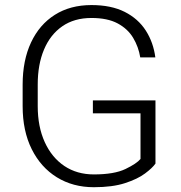

<svg xmlns="http://www.w3.org/2000/svg" viewBox="-20 -741 724 770"><path d="M603.5 -338.4V-85Q591.3 -67.4 561.5 -45.2Q531.7 -22.9 481.4 -6.6Q431.2 9.8 356.4 9.8Q272.5 9.8 208 -30Q143.6 -69.8 107.2 -142.8Q70.8 -215.8 70.8 -315.4V-401.4Q70.8 -499 104.5 -570.8Q138.2 -642.6 200 -681.6Q261.7 -720.7 346.7 -720.7Q425.8 -720.7 480 -693.4Q534.2 -666 564.7 -618.4Q595.2 -570.8 603 -510.7H542.5Q535.6 -553.2 513.9 -589.4Q492.2 -625.5 451.7 -647.2Q411.1 -668.9 346.7 -668.9Q277.8 -668.9 229.7 -635.5Q181.6 -602.1 156.5 -542.2Q131.3 -482.4 131.3 -402.3V-315.4Q131.3 -232.9 159.4 -171.1Q187.5 -109.4 238 -75.4Q288.6 -41.5 356.4 -41.5Q438 -41.5 483.2 -63.2Q528.3 -85 543.5 -103.5V-286.6H352.5V-338.4Z"/></svg>

Font: Vazirmatn RD ExtraLight
Style: Regular
Weight: 200
Designer: Saber Rastikerdar
Foundry: Saber Rastikerdar
Version: Version 32.102